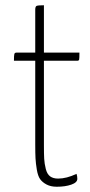

<svg xmlns="http://www.w3.org/2000/svg" viewBox="-20 -700 343 730"><path d="M114 -469H33Q33 -489 34.5 -494.5Q36 -500 43 -500H114V-663Q114 -675 119 -677.5Q124 -680 147 -680V-500H282Q282 -479 281 -474Q280 -469 274 -469H147V-148Q147 -115 148 -96.5Q149 -78 154 -58Q159 -38 170.5 -29.5Q182 -21 201 -21Q233 -21 271 -39Q274 -30 274 -20Q274 -6 251 2Q228 10 196 10Q173 10 157 1.5Q141 -7 132.5 -19Q124 -31 120 -55Q116 -79 115 -98Q114 -117 114 -151Z"/></svg>

Font: Yanone Kaffeesatz Thin
Style: Regular
Weight: 250
Designer: Yanone (Cyrillic: Daniel Pouzeot)
Foundry: Yanone
Version: Version 1.003;PS 001.003;hotconv 1.0.88;makeotf.lib2.5.64775